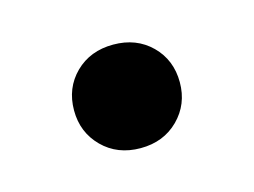

<svg xmlns="http://www.w3.org/2000/svg" viewBox="-38 -351 329 249"><g transform="rotate(-15 126.5 -226.5)"><path d="M126.5 -295.5Q157.5 -295.5 177.5 -275.8Q197.5 -256 197.5 -226Q197.5 -196.5 177.5 -176.5Q157.5 -156.5 126.5 -156.5Q95.5 -156.5 75.5 -176.5Q55.5 -196.5 55.5 -226Q55.5 -256 75.5 -275.8Q95.5 -295.5 126.5 -295.5Z"/></g></svg>

Font: Newsreader 16pt 16pt Medium
Style: Regular
Weight: 500
Version: Version 1.003